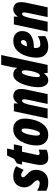

<svg xmlns="http://www.w3.org/2000/svg" viewBox="1145 -1947 810 3144"><g transform="rotate(-90 1550.0 -375.0)"><path d="M143 10Q237 10 289 -48Q341 -106 341 -184Q341 -242 321.5 -274Q302 -306 268 -337Q236 -366 228 -377Q220 -388 220 -402Q220 -433 255 -433Q268 -433 291 -424Q314 -415 339 -393L400 -515Q372 -536 328.5 -549.5Q285 -563 237 -563Q146 -563 100 -509Q54 -455 54 -378Q54 -302 122 -240Q151 -213 160.5 -196Q170 -179 170 -166Q170 -148 155.5 -139Q141 -130 122 -130Q96 -130 62 -141Q28 -152 -1 -172L-2 -23Q28 -6 59 2Q90 10 143 10Z M538 10Q565 10 603.5 4Q642 -2 670 -17L671 -146Q652 -138 635 -134.5Q618 -131 610 -131Q584 -131 584 -159Q584 -168 588 -184L637 -419H730L759 -553H666L690 -664H576L520 -548L445 -503L427 -419H476L432 -208Q421 -154 421 -118Q421 -63 447 -26.5Q473 10 538 10Z M914 10Q1010 10 1068.5 -53.5Q1127 -117 1153.5 -206.5Q1180 -296 1180 -373Q1180 -459 1135 -511Q1090 -563 1010 -563Q935 -563 883.5 -524.5Q832 -486 800.5 -425.5Q769 -365 754.5 -299.5Q740 -234 740 -180Q740 -92 786 -41Q832 10 914 10ZM933 -126Q902 -126 902 -179Q902 -220 913 -278.5Q924 -337 943 -382Q962 -427 988 -427Q1018 -427 1018 -373Q1018 -333 1007 -274.5Q996 -216 977 -171Q958 -126 933 -126Z M1182 0H1344L1404 -285Q1416 -340 1432 -379Q1448 -418 1472 -418Q1496 -418 1496 -383Q1496 -370 1492.5 -350Q1489 -330 1485 -308L1420 0H1581L1656 -353Q1662 -380 1663.5 -399.5Q1665 -419 1665 -434Q1665 -508 1628 -535.5Q1591 -563 1547 -563Q1481 -563 1430 -489H1427L1429 -553H1300Z M1880 -126Q1860 -126 1860 -180Q1860 -198 1865.5 -237.5Q1871 -277 1881.5 -319.5Q1892 -362 1907.5 -392.5Q1923 -423 1943 -423Q1971 -423 1971 -371Q1971 -334 1960 -275.5Q1949 -217 1928.5 -171.5Q1908 -126 1880 -126ZM1806 10Q1844 10 1868 -7.5Q1892 -25 1920 -57H1924L1928 0H2059L2221 -760H2060L2023 -588Q2020 -575 2017 -551.5Q2014 -528 2011 -500H2008Q1992 -534 1963 -548.5Q1934 -563 1900 -563Q1848 -563 1809.5 -519Q1771 -475 1745.5 -409Q1720 -343 1707 -274Q1694 -205 1694 -155Q1694 -79 1724 -34.5Q1754 10 1806 10Z M2357 10Q2401 10 2443.5 -0.5Q2486 -11 2530 -40V-160Q2489 -137 2460 -128.5Q2431 -120 2396 -120Q2336 -120 2336 -192Q2336 -208 2339 -225H2349Q2465 -225 2539 -272Q2613 -319 2613 -420Q2613 -484 2569.5 -523Q2526 -562 2456 -562Q2356 -562 2295 -501Q2234 -440 2206 -350.5Q2178 -261 2178 -175Q2178 -89 2226 -39.5Q2274 10 2357 10ZM2363 -339Q2390 -436 2432 -436Q2466 -436 2466 -403Q2466 -375 2446.5 -357Q2427 -339 2365 -339Z M2604 0H2766L2826 -285Q2838 -340 2854 -379Q2870 -418 2894 -418Q2918 -418 2918 -383Q2918 -370 2914.5 -350Q2911 -330 2907 -308L2842 0H3003L3078 -353Q3084 -380 3085.5 -399.5Q3087 -419 3087 -434Q3087 -508 3050 -535.5Q3013 -563 2969 -563Q2903 -563 2852 -489H2849L2851 -553H2722Z"/></g></svg>

Font: Noto Sans Display Condensed Black
Style: Italic
Weight: 900
Width: 3
Italic angle: -192°
Designer: Monotype Design Team
Foundry: Monotype Imaging Inc.
Version: Version 1.900